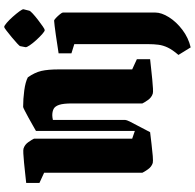

<svg xmlns="http://www.w3.org/2000/svg" viewBox="-27 -732 955 942"><g transform="rotate(-90 451.0 -260.5)"><path d="M415 -40V-385Q415 -428 408 -448.5Q401 -469 388 -475.5Q375 -482 357 -482Q348 -482 334 -479V-124Q334 -118 326.5 -102.5Q319 -87 308 -67L274 -2Q247 1 215 5Q183 9 157 11Q131 13 123 11Q104 5 91.5 -13Q79 -31 75 -40V-522L25 -545V-610Q45 -612 71.5 -615Q98 -618 124 -620.5Q150 -623 169 -624Q188 -625 194 -623Q213 -617 225.5 -599Q238 -581 242 -572V-90L280 -77V-562Q291 -568 309 -578.5Q327 -589 346.5 -599.5Q366 -610 380.5 -617.5Q395 -625 398 -625Q437 -625 478.5 -619.5Q520 -614 543 -602Q567 -568 574.5 -535.5Q582 -503 582 -450V-90L632 -67V-2Q612 0 585.5 3Q559 6 533 8.5Q507 11 488 12Q469 13 463 11Q444 5 431.5 -13Q419 -31 415 -40ZM696 -639Q696 -642 709 -654Q722 -666 740 -681Q758 -696 772.5 -707Q787 -718 790 -718Q796 -718 810.5 -705.5Q825 -693 840.5 -675.5Q856 -658 867 -643Q878 -628 877 -623L870 -595Q869 -590 856 -578Q843 -566 825.5 -552.5Q808 -539 793.5 -529Q779 -519 775 -519Q769 -519 755 -531.5Q741 -544 725.5 -561Q710 -578 700 -593Q690 -608 691 -613ZM690 197 653 137Q678 108 689 85Q700 62 703 39Q706 16 706 -12V-374L661 -388V-451Q677 -453 701 -457Q725 -461 750.5 -464.5Q776 -468 795.5 -470.5Q815 -473 821 -473Q825 -473 834.5 -464Q844 -455 852.5 -444.5Q861 -434 861 -430V23Q861 54 838 90.5Q815 127 776 156.5Q737 186 690 197Z"/></g></svg>

Font: Grenze Gotisch Black
Style: Regular
Weight: 900
Designer: Renata Polastri
Foundry: Omnibus-Type
Version: Version 1.001